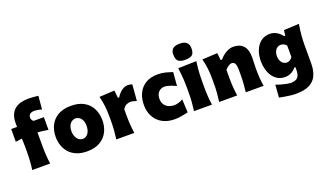

<svg xmlns="http://www.w3.org/2000/svg" viewBox="-95 -1516 4081 2407"><g transform="rotate(-20 1945.5 -312.5)"><path d="M90.3 0Q98.6 -60.5 102.5 -117.7Q106.4 -174.8 106.4 -246.6V-303.2Q106.4 -327.6 105.5 -356Q104.5 -384.3 103.5 -415L18.1 -403.3V-573.2H96.7Q96.2 -586.4 95.9 -598.6Q95.7 -610.8 95.7 -621.6Q95.7 -692.9 117.2 -739Q138.7 -785.2 174.8 -811Q210.9 -836.9 255.6 -847.4Q300.3 -857.9 347.2 -857.9Q370.1 -857.9 396.2 -856.2Q422.4 -854.5 445.3 -852.3Q468.3 -850.1 481 -848.1L465.8 -671.9Q445.3 -678.7 416.3 -683.8Q387.2 -689 372.1 -689Q335.4 -689 312.7 -675Q290 -661.1 290 -623Q290 -609.4 297.6 -594.2Q305.2 -579.1 319.3 -573.2H454.1V-403.3Q381.3 -416.5 313.5 -421.4V-246.6Q313.5 -174.8 317.1 -117.7Q320.8 -60.5 329.6 0Z M822.8 16.1Q740.7 16.1 681.2 -8.5Q621.6 -33.2 583.5 -75.9Q545.4 -118.7 526.9 -173.3Q508.3 -228 508.3 -288.1Q508.3 -374 542.7 -442.4Q577.1 -510.7 646 -550.8Q714.8 -590.8 817.9 -590.8Q923.8 -590.8 993.2 -550.5Q1062.5 -510.3 1096.7 -441.7Q1130.9 -373 1130.9 -288.1Q1130.9 -200.7 1095.5 -131.8Q1060.1 -63 991.2 -23.4Q922.4 16.1 822.8 16.1ZM821.3 -149.4Q870.1 -152.8 895.3 -191.7Q920.4 -230.5 920.4 -288.1Q920.4 -347.7 895.3 -382.8Q870.1 -418 821.3 -424.3Q771 -419.9 744.6 -383.1Q718.3 -346.2 718.3 -288.1Q718.3 -232.4 744.9 -192.6Q771.5 -152.8 821.3 -149.4Z M1211.9 0Q1220.2 -60.5 1224.6 -117.7Q1229 -174.8 1229 -246.6V-303.2Q1229 -369.6 1221.9 -436.8Q1214.8 -503.9 1196.3 -573.2L1398.4 -584L1409.7 -482.9H1425.8Q1463.4 -540.5 1502 -565.7Q1540.5 -590.8 1577.6 -590.8Q1588.9 -590.8 1605.2 -588.6Q1621.6 -586.4 1636.7 -579.6L1619.1 -365.2Q1597.7 -372.1 1574.5 -377.4Q1551.3 -382.8 1536.6 -382.8Q1511.7 -382.8 1482.9 -368.7Q1454.1 -354.5 1435.1 -319.3V-234.9Q1435.1 -171.9 1439.2 -116.2Q1443.4 -60.5 1452.1 0Z M1991.2 13.2Q1894 13.2 1825.4 -25.1Q1756.8 -63.5 1720.5 -131.1Q1684.1 -198.7 1684.1 -285.6Q1684.1 -373 1717 -441.9Q1750 -510.7 1815.4 -550.3Q1880.9 -589.8 1978 -589.8Q2032.7 -589.8 2083.7 -576.4Q2134.8 -563 2170.9 -550.3L2156.2 -369.1Q2102.1 -395 2062.3 -405.8Q2022.5 -416.5 2002.4 -416.5Q1954.6 -414.1 1924.3 -381.8Q1894 -349.6 1894 -291.5Q1894 -229 1934.3 -192.1Q1974.6 -155.3 2044.9 -154.3Q2066.9 -154.3 2098.6 -163.1Q2130.4 -171.9 2160.2 -189.5L2168.9 -12.7Q2134.8 -5.4 2087.2 3.9Q2039.6 13.2 1991.2 13.2Z M2248.5 0Q2256.8 -60.5 2261.2 -117.7Q2265.6 -174.8 2265.6 -246.6V-303.2Q2265.6 -362.8 2263.2 -408.4Q2260.7 -454.1 2256.3 -493.7Q2252 -533.2 2246.6 -573.2L2490.2 -579.6Q2484.4 -538.6 2480.2 -498.3Q2476.1 -458 2473.9 -411.1Q2471.7 -364.3 2471.7 -303.2V-246.6Q2471.7 -174.8 2475.6 -117.7Q2479.5 -60.5 2488.3 0ZM2367.2 -642.1Q2303.7 -642.1 2275.1 -666.3Q2246.6 -690.4 2246.6 -758.3Q2246.6 -806.2 2275.4 -831.5Q2304.2 -856.9 2368.2 -856.9Q2431.6 -856.9 2460 -829.6Q2488.3 -802.2 2488.3 -751.5Q2488.3 -688.5 2460 -665.3Q2431.6 -642.1 2367.2 -642.1Z M2584.5 0Q2592.8 -60.5 2597.2 -117.7Q2601.6 -174.8 2601.6 -246.6V-303.2Q2601.6 -369.6 2594.5 -436.8Q2587.4 -503.9 2568.8 -573.2L2771 -584L2782.2 -486.8H2799.3Q2835 -530.8 2885.3 -560.8Q2935.5 -590.8 2985.8 -590.8Q3071.3 -590.8 3117.9 -540.3Q3164.6 -489.7 3164.6 -387.2Q3164.6 -350.1 3162.4 -313.7Q3160.2 -277.3 3160.2 -246.6Q3160.2 -174.8 3163.6 -117.7Q3167 -60.5 3177.7 0H2939.5Q2946.3 -60.5 2950.2 -116.2Q2954.1 -171.9 2954.1 -234.9V-294.9Q2954.1 -350.1 2940.9 -377Q2927.7 -403.8 2894 -403.8Q2877.4 -403.8 2851.1 -386.5Q2824.7 -369.1 2807.6 -347.7V-234.9Q2807.6 -171.9 2811.8 -116.2Q2815.9 -60.5 2824.7 0Z M3527.8 233.4Q3490.7 233.4 3448.7 228.3Q3406.7 223.1 3369.4 216.3Q3332 209.5 3307.6 204.6L3319.8 36.6Q3353.5 49.8 3392.1 60.3Q3430.7 70.8 3462.4 76.9Q3494.1 83 3506.8 83Q3578.1 83 3605 51.3Q3631.8 19.5 3631.8 -47.9V-84.5H3619.1Q3585.9 -45.9 3548.3 -28.3Q3510.7 -10.7 3473.6 -10.7Q3416.5 -10.7 3374.3 -34.9Q3332 -59.1 3304.4 -100.3Q3276.9 -141.6 3263.2 -193.4Q3249.5 -245.1 3249.5 -299.8Q3249.5 -377 3274.4 -441.9Q3299.3 -506.8 3348.9 -546.4Q3398.4 -585.9 3472.7 -585.9Q3518.6 -585.9 3559.1 -562.7Q3599.6 -539.6 3631.3 -498H3647.5L3656.2 -569.3L3858.4 -579.1Q3846.2 -507.8 3840.1 -438.7Q3834 -369.6 3834 -301.3V-60.1Q3834 26.9 3806.4 93Q3778.8 159.2 3712.2 196.3Q3645.5 233.4 3527.8 233.4ZM3553.2 -174.3Q3601.6 -177.7 3627.9 -220.2V-373.5Q3596.7 -408.7 3553.7 -410.2Q3507.3 -408.2 3483.9 -373.8Q3460.4 -339.4 3460.4 -291.5Q3460.4 -246.6 3483.6 -211.7Q3506.8 -176.8 3553.2 -174.3Z"/></g></svg>

Font: Pinar DS4-ExtraBold
Style: Regular
Weight: 800
Designer: Amin Abedi
Version: Version 2.000